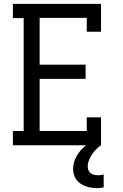

<svg xmlns="http://www.w3.org/2000/svg" viewBox="-20 -755 640 998"><path d="M47 0V-74H103V-661H47V-735H505V-590H431V-662H186V-419H425V-345H186V-74H431V-145H505V0ZM484 223Q469 223 454 220.5Q439 218 425 213Q411 208 398.5 199.5Q386 191 377 179Q368 167 364 152.5Q360 138 360 123Q360 94 373 67Q386 40 406.5 19Q427 -2 452 -17.5Q477 -33 505 -43V0Q491 10 479 22Q467 34 458 48Q449 62 442.5 78Q436 94 436 111Q436 121 440 130.5Q444 140 452.5 146Q461 152 471 154Q481 156 491 156Q498 156 505 155Q512 154 519 152V219Q511 221 502 222Q493 223 484 223Z"/></svg>

Font: Iosevka Etoile
Style: Regular
Weight: 400
Designer: Belleve Invis
Foundry: Belleve Invis
Version: Version 33.2.4